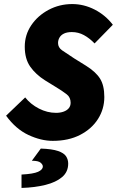

<svg xmlns="http://www.w3.org/2000/svg" viewBox="-20 -682 578 946"><path d="M240 12Q182 12 120 -17Q58 -46 10 -112L104 -202Q131 -168 172 -147Q213 -126 256 -126Q277 -126 293.5 -132Q310 -138 319 -149Q328 -160 328 -176Q328 -202 309 -217Q290 -232 254 -254L202 -286Q156 -315 129 -353.5Q102 -392 102 -452Q102 -510 134 -557.5Q166 -605 219.5 -633.5Q273 -662 336 -662Q393 -662 446 -635Q499 -608 536 -560L446 -468Q421 -494 393.5 -509Q366 -524 334 -524Q311 -524 296 -517Q281 -510 273.5 -497.5Q266 -485 266 -470Q266 -448 286 -434Q306 -420 346 -394L404 -358Q452 -328 473 -294.5Q494 -261 494 -204Q494 -145 463 -96Q432 -47 375 -17.5Q318 12 240 12ZM86 244V178Q144 175 167.5 164.5Q191 154 191 138Q191 129 180 119.5Q169 110 137 110L181 50Q237 52 266 62Q295 72 305.5 88Q316 104 316 124Q316 165 286 190.5Q256 216 204 229Q152 242 86 244Z"/></svg>

Font: Source Sans 3 ExtraLight Black
Style: Italic
Weight: 900
Italic angle: -11°
Version: Version 3.052;hotconv 1.1.0;makeotfexe 2.6.0